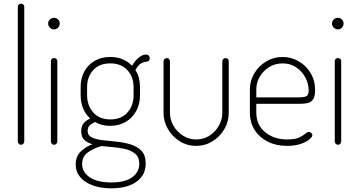

<svg xmlns="http://www.w3.org/2000/svg" viewBox="-20 -788 1945 1045"><path d="M94 0Q87 0 82 -5.5Q77 -11 77 -18V-751Q77 -759 82 -763.5Q87 -768 94 -768Q102 -768 107 -763.5Q112 -759 112 -751V-18Q112 -11 107 -5.5Q102 0 94 0Z M274 0Q267 0 262 -5.5Q257 -11 257 -18V-455Q257 -463 262 -467.5Q267 -472 274 -472Q282 -472 287 -467.5Q292 -463 292 -455V-18Q292 -11 287 -5.5Q282 0 274 0ZM274 -628Q261 -628 251.5 -637.5Q242 -647 242 -660Q242 -673 251.5 -682Q261 -691 274 -691Q287 -691 296 -682Q305 -673 305 -660Q305 -647 296 -637.5Q287 -628 274 -628Z M586 237Q528 237 484.5 221Q441 205 416.5 176Q392 147 392 108Q392 62 420.5 35.5Q449 9 483 -3Q456 -11 439 -26.5Q422 -42 422 -74Q422 -102 435.5 -117.5Q449 -133 471 -143Q446 -165 432.5 -197.5Q419 -230 419 -269V-314Q419 -362 439 -399Q459 -436 495.5 -457Q532 -478 580 -478Q617 -478 647 -465.5Q677 -453 699 -430Q713 -456 734 -473.5Q755 -491 774 -491Q785 -491 790 -485Q795 -479 795 -471Q795 -462 789.5 -457Q784 -452 777 -452Q764 -452 747.5 -443Q731 -434 717 -406Q730 -388 736 -364Q742 -340 742 -314V-269Q742 -222 721.5 -184Q701 -146 664 -124.5Q627 -103 579 -103Q533 -103 497 -124Q482 -117 469.5 -106.5Q457 -96 457 -76Q457 -51 480 -40Q503 -29 539 -25Q575 -21 615 -17Q655 -13 691 -2Q727 9 750 33Q773 57 773 102Q773 145 750 175Q727 205 685.5 221Q644 237 586 237ZM586 205Q660 205 699 177Q738 149 738 103Q738 67 715.5 48.5Q693 30 659 22.5Q625 15 590.5 12.5Q556 10 532 7Q492 18 459.5 40.5Q427 63 427 105Q427 149 468.5 177Q510 205 586 205ZM581 -138Q640 -138 673.5 -175.5Q707 -213 707 -269V-314Q707 -369 673.5 -406Q640 -443 580 -443Q520 -443 487 -406Q454 -369 454 -314V-270Q454 -214 487.5 -176Q521 -138 581 -138Z M1048 6Q999 6 958.5 -19Q918 -44 894 -85.5Q870 -127 870 -174V-454Q870 -461 875.5 -466.5Q881 -472 888 -472Q895 -472 900 -466.5Q905 -461 905 -454V-174Q905 -137 924 -104Q943 -71 975.5 -50Q1008 -29 1048 -29Q1088 -29 1120 -49.5Q1152 -70 1171 -103.5Q1190 -137 1190 -174V-455Q1190 -462 1195.5 -467Q1201 -472 1208 -472Q1216 -472 1220.5 -467Q1225 -462 1225 -455V-174Q1225 -126 1201 -85Q1177 -44 1136.5 -19Q1096 6 1048 6Z M1542 6Q1483 6 1437.5 -17Q1392 -40 1366 -80.5Q1340 -121 1340 -176V-301Q1340 -349 1364.5 -389.5Q1389 -430 1429.5 -454Q1470 -478 1518 -478Q1565 -478 1605.5 -454.5Q1646 -431 1670.5 -390.5Q1695 -350 1695 -298Q1695 -262 1683 -246Q1671 -230 1652.5 -226.5Q1634 -223 1612 -223H1375V-176Q1375 -108 1423 -68.5Q1471 -29 1544 -29Q1586 -29 1608 -39.5Q1630 -50 1641.5 -60Q1653 -70 1662 -70Q1667 -70 1671 -67Q1675 -64 1677.5 -60Q1680 -56 1680 -52Q1680 -43 1663.5 -29Q1647 -15 1616 -4.5Q1585 6 1542 6ZM1375 -258H1600Q1637 -258 1648.5 -265Q1660 -272 1660 -295Q1660 -331 1642.5 -365Q1625 -399 1593 -421Q1561 -443 1518 -443Q1478 -443 1445.5 -423Q1413 -403 1394 -371Q1375 -339 1375 -301Z M1819 0Q1812 0 1807 -5.5Q1802 -11 1802 -18V-455Q1802 -463 1807 -467.5Q1812 -472 1819 -472Q1827 -472 1832 -467.5Q1837 -463 1837 -455V-18Q1837 -11 1832 -5.5Q1827 0 1819 0ZM1819 -628Q1806 -628 1796.5 -637.5Q1787 -647 1787 -660Q1787 -673 1796.5 -682Q1806 -691 1819 -691Q1832 -691 1841 -682Q1850 -673 1850 -660Q1850 -647 1841 -637.5Q1832 -628 1819 -628Z"/></svg>

Font: Dosis ExtraLight ExtraLight
Style: Regular
Weight: 250
Version: Version 3.001; ttfautohint (v1.8.2)